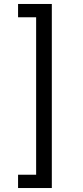

<svg xmlns="http://www.w3.org/2000/svg" viewBox="-20 -812 419 967"><path d="M71 68H162V-725H71V-792H241V135H71Z"/></svg>

Font: Noto Sans Bengali ExtraCondensed
Style: Regular
Weight: 400
Width: 2
Designer: Jelle Bosma - Monotype Design Team
Foundry: Monotype Imaging Inc.
Version: Version 2.003